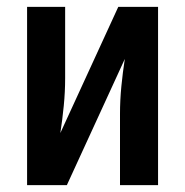

<svg xmlns="http://www.w3.org/2000/svg" viewBox="-20 -540 540 560"><path d="M59 0V-520H170V-312Q170 -272 166 -231.5Q162 -191 156 -152L325 -520H441V0H330V-208Q330 -248 334 -288.5Q338 -329 344 -368L175 0Z"/></svg>

Font: Iosevka
Style: Bold
Weight: 700
Monospace: yes
Designer: Belleve Invis
Foundry: Belleve Invis
Version: Version 32.5.0; ttfautohint (v1.8.4)